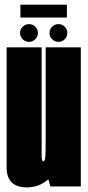

<svg xmlns="http://www.w3.org/2000/svg" viewBox="-20 -804 378 828"><path d="M197 0 188.5 -31Q149.5 4 96 4Q8.5 4 8.5 -82.5V-600H159.5V-134Q159.5 -108.5 167 -108.5Q174.5 -108.5 175.8 -132Q177 -155.5 177 -206.5V-600H328.5V0ZM105 -623.5Q89 -623.5 77.8 -634.8Q66.5 -646 66.5 -662Q66.5 -677.5 77.8 -688.8Q89 -700 105 -700Q121 -700 132.2 -688.8Q143.5 -677.5 143.5 -662Q143.5 -646 132.2 -634.8Q121 -623.5 105 -623.5ZM232 -623.5Q216 -623.5 204.8 -634.8Q193.5 -646 193.5 -662Q193.5 -677.5 204.8 -688.8Q216 -700 232 -700Q248 -700 259.2 -688.8Q270.5 -677.5 270.5 -662Q270.5 -646 259.2 -634.8Q248 -623.5 232 -623.5ZM68 -728.5V-784H268.5V-728.5Z"/></svg>

Font: Anybody UltraCondensed ExtraBold
Style: Regular
Weight: 800
Width: 1
Designer: Tyler Finck
Foundry: Etcetera Type Company
Version: Version 1.010; ttfautohint (v1.8.3) -l 8 -r 50 -G 200 -x 14 